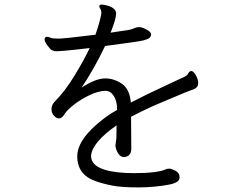

<svg xmlns="http://www.w3.org/2000/svg" viewBox="-20 -788 1040 835"><path d="M335 -407Q396 -447 437 -447H440Q478 -446 511 -423Q544 -400 549 -342Q610 -374 691 -411.5Q772 -449 783 -454.5Q794 -460 799 -469.5Q804 -479 812.5 -479Q821 -479 831.5 -461Q842 -443 842 -426Q842 -409 825 -401L788 -387Q736 -365 675 -339.5Q614 -314 550 -280L551 -142Q551 -108 521 -105H519Q498 -105 486 -137Q482 -149 482 -155L486 -186Q486 -191 486.5 -207Q487 -223 487 -243Q380 -168 376 -110Q376 -44 525 -36L563 -35Q665 -35 702 -52Q705 -54 708 -54Q711 -54 717 -54.5Q723 -55 742 -46Q761 -37 761 -16Q761 5 720 14Q653 27 581.5 27Q510 27 470.5 19.5Q431 12 396 0Q316 -28 316 -108Q316 -175 404 -250Q443 -284 489 -310V-316Q489 -348 475 -370.5Q461 -393 438 -393H437Q407 -392 370 -374.5Q333 -357 302.5 -333.5Q272 -310 260.5 -291.5Q249 -273 237 -273Q225 -273 214.5 -285Q204 -297 204 -313.5Q204 -330 216 -344Q263 -391 305 -460.5Q347 -530 370 -579Q233 -563 219 -565.5Q205 -568 198 -576Q174 -603 174 -615.5Q174 -628 184 -628Q191 -628 199.5 -624Q208 -620 233.5 -620Q259 -620 395 -637Q415 -694 421 -731Q421 -742 416.5 -749Q412 -756 412 -760Q412 -764 413.5 -766Q415 -768 423 -768Q431 -768 446 -764Q485 -753 485 -729.5Q485 -706 461 -646Q491 -651 514.5 -654Q538 -657 545.5 -659Q553 -661 559.5 -663.5Q566 -666 571 -668Q576 -670 586.5 -670Q597 -670 616.5 -660Q636 -650 636.5 -640Q637 -630 631 -624Q625 -618 604.5 -612.5Q584 -607 437 -588Q391 -491 335 -407Z"/></svg>

Font: LXGW Bright GB
Style: Regular
Weight: 400
Designer: Christian Thalmann (Catharsis Fonts)
Foundry: LXGW / Christian Thalmann (Catharsis Fonts) / Fontworks Inc.
Version: Version 5.510